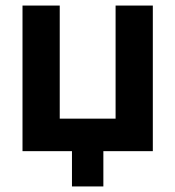

<svg xmlns="http://www.w3.org/2000/svg" viewBox="-20 -544 631 691"><path d="M239 127V0H61V-524H195V-117H396V-524H530V0H352V127Z"/></svg>

Font: Raleway-v4020
Style: Bold
Weight: 700
Designer: Matt McInerney, Pablo Impallari, Rodrigo Fuenzalida
Foundry: Matt McInerney, Pablo Impallari, Rodrigo Fuenzalida
Version: Version 4.020;PS 004.020;hotconv 1.0.88;makeotf.lib2.5.64775